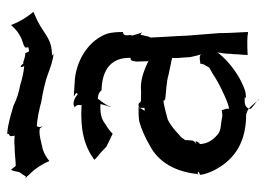

<svg xmlns="http://www.w3.org/2000/svg" viewBox="-120 -562 720 519"><g transform="rotate(-90 239.5 -302.0)"><path d="M18 -593C22 -588 28 -583 32 -578C44 -566 57 -546 64 -528C74 -536 84 -542 96 -546C117 -550 135 -557 152 -554C154 -552 157 -548 158 -546C158 -550 154 -554 157 -558C157 -559 158 -561 158 -562C178 -561 202 -556 224 -550C248 -546 278 -540 299 -532C318 -525 337 -518 353 -517H354C353 -518 351 -520 349 -521C394 -521 403 -539 439 -558C448 -563 459 -567 467 -571V-572C453 -588 440 -610 432 -631H431C425 -624 416 -615 407 -610C389 -598 379 -601 371 -593C371 -590 371 -587 372 -585C368 -584 365 -583 361 -583C359 -586 357 -589 356 -593C345.7 -593 338.8 -596.8 330 -599C329 -599 328 -598 328 -598C327 -599 324 -603 323 -604C317 -609 317 -599 322 -596C307 -597 288 -601 269 -607C252 -610 231 -616 214 -625C190 -632 165 -640 139 -642H138C138 -633 129 -639 132 -628C132 -626 132 -624 133 -622C123 -623 112 -623 103 -622C85 -622 65 -619 51 -619C47 -623 44 -629 41 -631H40C37 -625 36 -617 34 -609C30 -604 26 -597 22 -591C22 -591 20 -593 19 -593ZM26 -126 27 -125C27 -126 29 -126 30 -127C42 -127 29 -121 27 -121V-120C28 -108 33 -96 39 -83C69 -25 117 4 192 4C193 6 199 6 206 11C208 5 215 -1 229 0H237L234 3C250 4 262 -1 278 -9C324 -31 357 -70 358 -75C356 -65 354 -50 354 -38L353 -29C353 -17 351 -4 351 7V8C364 7 377 7 390 7C398 7 406 8 412 9L413 8C412 -17 410 -43 410 -69L403 -158C402 -190 399 -225 398 -255C399 -255 401 -261 401 -262L405 -279V-282C406 -281 407 -281 408 -280C410 -280 411 -278 412 -277H413C412 -278 410 -280 410 -282L403 -305C401 -315 404 -305 404 -305V-304L405 -305V-307C405 -313 400 -329 413 -329C413 -344 412 -358 409 -370C393 -419 341 -453 287 -459C273 -460 257 -461 240 -462V-461C242 -460 252 -455 246 -452C245 -452 245 -451 245 -451C236 -460 219 -466 213 -461C212 -461 209 -460 209 -460V-459C210 -459 210 -461 210 -460C210 -459 216 -454 216 -449C215 -446 215 -443 216 -441C149 -445 106 -434 68 -407V-406C73 -400 80 -395 86 -390L103 -374C114 -368 128 -362 138 -357C146 -365 154 -371 163 -376C178 -388 193 -391 218 -390V-389C216 -380 213 -369 210 -363H211C213 -369 219 -379 225 -387C231 -394 232 -396 232 -397H233C244 -396 248 -395 255 -388V-387C312 -386 345 -360 343 -308C338 -311 333 -303 334 -296C335 -296 334 -295 334 -295C333 -295 334 -296 334 -296H333C333 -284 334 -273 334 -262C344 -252 298 -286 251 -280C245 -281 226 -279 223 -282C223 -285 217 -290 209 -285L211 -287H208V-284L207 -283C205 -281 207 -284 208 -287C195 -287 183 -287 171 -285C150 -279 127 -269 107 -257C60 -233 35 -186 29 -127C28 -127 27 -126 26 -126ZM109 -130C116 -135 120 -137 120 -146C121 -164 120 -160 124 -165C127 -171 132 -175 137 -179C147 -189 162 -201 176 -208C191 -212 212 -218 228 -220L227 -219C227 -218 230 -216 231 -215C252 -212 277 -212 297 -206C313 -203 328 -199 336 -198C341 -196 343 -196 343 -196C342 -187 343 -174 344 -165L345 -148C347 -138 350 -125 353 -117C351 -122 343 -123 331 -120C326 -122 330 -124 325 -110C322 -106 319 -99 317 -96C313 -94 306 -90 301 -87C285 -76 266 -66 244 -56C231 -50 217 -44 205 -42C208 -48 202 -57 202 -62H201C193 -61 187 -59 178 -62C165 -65 146 -63 135 -74C121 -86 111 -101 110 -121C112 -121 126 -139 109 -130ZM199 -269C200 -270 201 -271 202 -271L201 -272C203 -275 206 -280 208 -283V-272C208 -270 202 -271 199 -269ZM206 11C212.3 17.3 219.8 25.6 226 33C220 29 213 23 207 18C205 16 205 14 206 11ZM226 33C228 35 229 37 230 38L231 37C229 36 228 35 226 33ZM341 -594C342 -594 343 -595 342 -594Z"/></g></svg>

Font: Charger Mayhem
Style: Regular
Weight: 400
Designer: Jasper
Foundry: Cannot Into Space Fonts
Version: Version 0.98